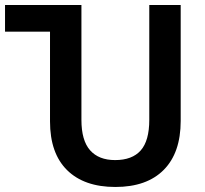

<svg xmlns="http://www.w3.org/2000/svg" viewBox="-21 -734 815 764"><path d="M438 10Q314 10 246 -57Q178 -124 178 -251V-608H-1V-714H303V-257Q303 -175 337.5 -136Q372 -97 437 -97Q505 -97 539 -135.5Q573 -174 573 -257V-714H698V-253Q698 -126 630.5 -58Q563 10 438 10Z"/></svg>

Font: Noto Sans Georgian SemiCondensed SemiBold
Style: Regular
Weight: 600
Width: 4
Designer: Monotype Design Team, Akaki Razmadze
Foundry: Google LLC
Version: Version 2.005; ttfautohint (v1.8.4.7-5d5b)